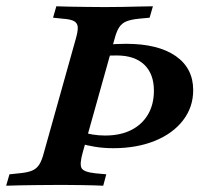

<svg xmlns="http://www.w3.org/2000/svg" viewBox="-39 -591 650 611"><path d="M321.8 -119.4Q291.1 -119.4 263.7 -123.8Q236.3 -128.2 212.9 -135.5L222.6 -171Q236.3 -166.1 255.6 -162.9Q275 -159.7 295.2 -159.7Q343.5 -159.7 378.2 -177Q412.9 -194.4 431.9 -226.6Q450.8 -258.9 450.8 -302.4Q450.8 -355.6 420.2 -385.1Q389.5 -414.5 332.3 -414.5Q321 -414.5 309.3 -414.1Q297.6 -413.7 288.7 -412.1L299.2 -448.4Q313.7 -450 329.4 -450.8Q345.2 -451.6 362.1 -451.6Q463.7 -451.6 519.8 -412.9Q575.8 -374.2 575.8 -304Q575.8 -250 543.5 -208.1Q511.3 -166.1 453.6 -142.7Q396 -119.4 321.8 -119.4ZM131.5 -2.4Q106.5 -2.4 78.2 -2Q50 -1.6 24.2 -1.2Q-1.6 -0.8 -19.4 0L-8.9 -36.3L21.8 -39.5Q48.4 -41.9 62.9 -48Q77.4 -54 85.9 -67.3Q94.4 -80.6 100.8 -105.6L201.6 -465.3Q208.9 -490.3 208.5 -503.6Q208.1 -516.9 197.2 -523.4Q186.3 -529.8 160.5 -531.5L129.8 -534.7L140.3 -571Q158.1 -570.2 183.1 -569.8Q208.1 -569.4 236.7 -569Q265.3 -568.5 291.1 -568.5H292.7H294.4Q320.2 -568.5 348.8 -569Q377.4 -569.4 403.6 -570.2Q429.8 -571 447.6 -571L437.1 -534.7L403.2 -531.5Q378.2 -529 363.3 -523Q348.4 -516.9 339.9 -503.6Q331.5 -490.3 325 -465.3L224.2 -105.6Q213.7 -68.5 220.6 -56Q227.4 -43.5 264.5 -39.5L299.2 -36.3L289.5 0Q276.6 -0.8 258.1 -1.2Q239.5 -1.6 218.5 -2Q197.6 -2.4 175.8 -2.4Q154 -2.4 133.9 -2.4Z"/></svg>

Font: Playfair 9pt
Style: Bold Italic
Weight: 700
Italic angle: -15.6°
Designer: Claus Eggers Sørensen
Foundry: Claus Eggers Sørensen
Version: Version 2.203